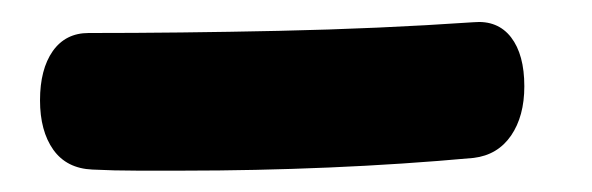

<svg xmlns="http://www.w3.org/2000/svg" viewBox="-20 9 549 178"><path d="M419.1 29.6Q441.4 27.6 453.8 43.6Q466.1 59.6 466.1 89Q466.1 116.7 453.8 134.7Q441.4 152.7 419.1 155.4Q353.3 161.4 284.9 164.3Q216.6 167.2 150 167.2Q128.2 167.2 106.9 167.2Q85.7 167.2 65.7 166.2Q41.8 165.2 29.4 147.8Q17.1 130.4 17.1 102Q17.1 73.3 28.9 56.4Q40.8 39.6 62.1 39.6Q145.7 39.6 238.5 37.6Q331.3 35.6 419.1 29.6Z"/></svg>

Font: Playpen Sans Hebrew
Style: Regular
Weight: 400
Designer: Tom Grace, Laura Meseguer, Veronika Burian, José Scaglione
Foundry: TypeTogether
Version: Version 2.000